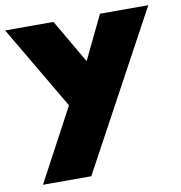

<svg xmlns="http://www.w3.org/2000/svg" viewBox="-102 -539 802 850"><g transform="rotate(-10 299.0 -114.0)"><path d="M-23.2 -465.5H194.1L308.6 -269.1L403.2 -465.5H620.5L240.5 236.4H23.2L197.7 -90Z"/></g></svg>

Font: Spartan MB Black
Style: Regular
Weight: 900
Designer: Matt Bailey, Mirko Velimirovic
Foundry: Matt Bailey
Version: Version 1.005